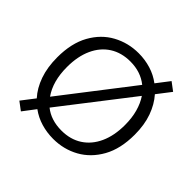

<svg xmlns="http://www.w3.org/2000/svg" viewBox="-185 -920 1146 1146"><g transform="rotate(45 388.0 -347.0)"><path d="M136 35 84 -4 148 -87Q107 -132 84 -197.5Q61 -263 61 -347Q61 -466 106 -546.5Q151 -627 225.5 -667.5Q300 -708 388 -708Q441 -708 490.5 -693Q540 -678 581 -647L644 -729L696 -690L629 -603Q669 -558 692 -494Q715 -430 715 -347Q715 -228 670 -147.5Q625 -67 551 -26Q477 15 388 15Q335 15 286 0.5Q237 -14 196 -44ZM197 -150 536 -589Q475 -638 388 -638Q313 -638 258 -603Q203 -568 173 -502.5Q143 -437 143 -347Q143 -226 197 -150ZM388 -55Q463 -55 518 -90.5Q573 -126 603 -191.5Q633 -257 633 -347Q633 -406 619.5 -455Q606 -504 581 -541L241 -102Q300 -55 388 -55Z"/></g></svg>

Font: Ubuntu Sans
Style: Regular
Weight: 400
Designer: Dalton Maag Ltd
Foundry: Dalton Maag Ltd
Version: Version 1.006; ttfautohint (v1.8.4.7-5d5b)